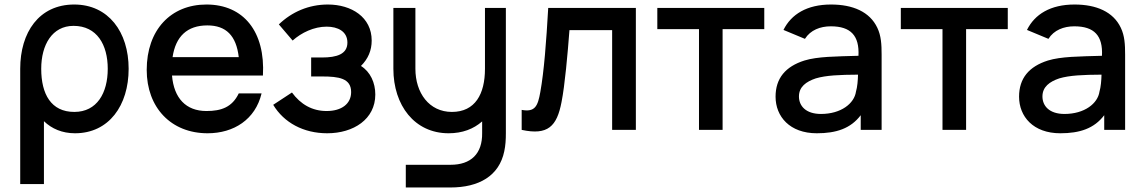

<svg xmlns="http://www.w3.org/2000/svg" viewBox="-20 -575 5061 850"><path d="M312 15C462.5 15 549.5 -108.5 549.5 -270.5C549.5 -433.5 460 -555 308.5 -555C152.5 -555 69.5 -431.5 69.5 -270.5V240H174.5V-38.5C209 -5 255.5 15 312 15ZM162.5 -270.5C162.5 -376.5 211 -460.5 305.5 -460.5C409.5 -460.5 457 -376.5 457 -270.5C457 -163.5 409.5 -79.5 309 -79.5C206 -79.5 162.5 -158.5 162.5 -270.5Z M899 15C1015 15 1110.5 -46 1138 -161.5H1037C1007.5 -100 959 -83.5 894 -83.5C803 -83.5 750 -140.5 741.5 -240.5H1144C1155 -434 1059 -555 894 -555C736 -555 629.5 -442.5 629.5 -265.5C629.5 -98.5 737.5 15 899 15ZM744 -322C757.5 -413.5 808.5 -462.5 898 -462.5C981 -462.5 1026 -417 1037 -322Z M1428.5 15C1545.5 15 1641.5 -47.5 1641.5 -156.5C1641.5 -208.5 1620 -256.5 1578 -283C1610 -315 1625.5 -352 1625.5 -395.5C1625.5 -499.5 1535.5 -555 1431.5 -555C1346.5 -555 1271.5 -522 1214.5 -467L1275.5 -395.5C1314.5 -430.5 1370 -457 1426 -457C1475.5 -457 1518 -436 1518 -386.5C1518 -335 1470.5 -320.5 1405.5 -320.5H1357.5V-236.5H1405.5C1479.5 -236.5 1534.5 -228.5 1534.5 -167.5C1534.5 -115.5 1492.5 -83.5 1426 -83.5C1362 -83.5 1311 -113 1272.5 -165.5L1189.5 -111C1237 -32 1323.5 15 1428.5 15Z M1721.5 -270.5C1721.5 -108.5 1815.5 15 1966 15C2027 15 2076.5 -4 2114.5 -37.5V13.5C2116 106.5 2064 154.5 1975 154.5H1776.5V255H1974C2100 255 2190 204 2212.5 94.5C2218 69 2219.5 43.5 2219.5 14.5V-540H2127V-270.5C2127 -158.5 2083.5 -79.5 1980.5 -79.5C1880 -79.5 1819 -163.5 1819 -270.5V-540H1721.5Z M2289.5 -88.5V0C2405.5 25 2445.5 -15.5 2466 -123.5C2480.5 -196 2493 -335.5 2501 -441.5H2690V0H2795V-540H2407C2398.5 -390.5 2388.5 -259 2372 -167.5C2361 -105.5 2349 -77.5 2289.5 -88.5Z M3074.5 0H3179V-446H3363.5V-540H2890V-446H3074.5Z M3448.5 -442.5 3543.5 -403C3568 -442 3611.5 -458.5 3658 -458.5C3746.5 -458.5 3785 -417 3780.5 -328C3679.5 -325 3599.5 -325 3541 -307C3457.5 -280.5 3413.5 -228.5 3413.5 -147C3413.5 -59 3476.5 15 3596 15C3682 15 3746 -6 3790.5 -65V0H3883V-332.5C3883 -378 3881 -416.5 3864 -452C3830.5 -523 3755.5 -555 3659 -555C3552.5 -555 3483 -512 3448.5 -442.5ZM3517 -148C3517 -190.5 3548.5 -213.5 3591.5 -228C3637 -241.5 3697 -244 3778.5 -244.5C3778 -219.5 3775.5 -189.5 3769.5 -169.5C3762 -117 3703.5 -70.5 3614.5 -70.5C3547.5 -70.5 3517 -106 3517 -148Z M4152.5 0H4257V-446H4441.5V-540H3968V-446H4152.5Z M4526.5 -442.5 4621.5 -403C4646 -442 4689.5 -458.5 4736 -458.5C4824.5 -458.5 4863 -417 4858.5 -328C4757.5 -325 4677.5 -325 4619 -307C4535.5 -280.5 4491.5 -228.5 4491.5 -147C4491.5 -59 4554.5 15 4674 15C4760 15 4824 -6 4868.5 -65V0H4961V-332.5C4961 -378 4959 -416.5 4942 -452C4908.5 -523 4833.5 -555 4737 -555C4630.5 -555 4561 -512 4526.5 -442.5ZM4595 -148C4595 -190.5 4626.5 -213.5 4669.5 -228C4715 -241.5 4775 -244 4856.5 -244.5C4856 -219.5 4853.5 -189.5 4847.5 -169.5C4840 -117 4781.5 -70.5 4692.5 -70.5C4625.5 -70.5 4595 -106 4595 -148Z"/></svg>

Font: Eudonet SemiBold
Style: Regular
Weight: 600
Designer: Mikhail Sharanda
Foundry: Mikhail Sharanda
Version: Version 4.503;Glyphs 3.1.2 (3151)